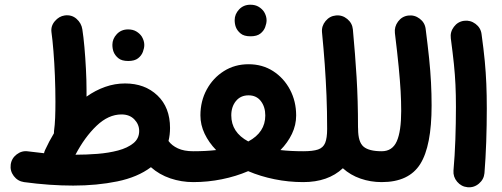

<svg xmlns="http://www.w3.org/2000/svg" viewBox="-20 -721 2104 805"><path d="M24.9 -30.8Q28.3 -57.1 50 -73.7Q71.8 -90.3 97.7 -86.4Q132.3 -82 164.6 -78.6Q166 -85.4 168.9 -91.8Q186 -128.9 206.1 -162.1Q206.1 -167 206.5 -171.9Q210 -196.3 211.2 -227.1Q212.4 -257.8 212.4 -294.4Q212.4 -347.2 210.2 -402.6Q208 -458 204.1 -506.3Q200.2 -554.7 195.8 -585.9Q192.4 -611.8 210 -632.3Q227.5 -652.8 251 -656.2Q280.3 -660.2 300.8 -642.1Q321.3 -624 325.2 -598.1Q330.1 -566.9 334 -522.9Q337.9 -479 340.3 -431.9Q342.8 -384.8 342.8 -343.3Q342.8 -329.6 342.8 -315.9Q379.9 -342.3 420.7 -356.7Q461.4 -371.1 504.4 -371.1Q587.4 -371.1 640.1 -320.8Q692.9 -270.5 692.9 -184.6Q692.9 -155.8 686.5 -129.9Q700.2 -110.8 725.8 -98.9Q751.5 -86.9 790 -86.9H790.5Q817.4 -86.9 836.2 -67.9Q855 -48.8 855 -22Q855 4.9 836.2 23.7Q817.4 42.5 790.5 42.5H790Q740.7 42.5 694.3 26.9Q647.9 11.2 612.8 -20Q557.1 22 471.7 39.6Q386.2 57.1 286.6 57.1Q239.3 57.1 186.8 53.5Q134.3 49.8 80.6 42.5Q54.2 38.6 37.8 17.1Q21.5 -4.4 24.9 -30.8ZM489.3 -241.2Q434.6 -241.2 384.8 -193.6Q335 -146 296.4 -72.3Q341.3 -72.3 388.4 -75.9Q435.5 -79.6 475.1 -90.1Q514.6 -100.6 539.1 -120.4Q563.5 -140.1 563.5 -171.9Q563.5 -199.2 543.5 -220.2Q523.4 -241.2 489.3 -241.2ZM451.2 -533.2Q451.2 -558.1 469.7 -577.9Q488.3 -597.7 517.1 -597.7Q537.6 -597.7 552 -588.9Q566.4 -580.1 574.7 -567.4Q585 -549.8 585 -532.7Q585 -519.5 579.1 -503.7Q573.2 -487.8 558.8 -476.6Q544.4 -465.3 517.6 -465.3Q490.2 -465.3 476.1 -477.1Q461.9 -488.8 456.1 -503.9Q451.2 -517.1 451.2 -533.2Z M726.1 -22Q726.1 -48.8 744.9 -67.9Q763.7 -86.9 790.5 -86.9Q842.8 -86.9 886.2 -91.8Q855.5 -123.5 837.9 -160.4Q820.3 -197.3 820.3 -237.3Q820.3 -296.9 846.7 -345.5Q873 -394 918.7 -422.9Q964.4 -451.7 1022 -451.7Q1080.1 -451.7 1125 -422.9Q1169.9 -394 1195.8 -345.2Q1221.7 -296.4 1221.7 -236.8Q1221.7 -196.8 1204.1 -159.9Q1186.5 -123 1155.8 -91.8Q1199.2 -86.9 1251 -86.9H1251.5Q1278.3 -86.9 1297.1 -67.9Q1315.9 -48.8 1315.9 -22Q1315.9 4.9 1297.1 23.7Q1278.3 42.5 1251.5 42.5H1251Q1189.9 42.5 1131.1 30.5Q1072.3 18.6 1020.5 -3.4Q969.2 18.6 910.4 30.5Q851.6 42.5 790.5 42.5Q763.7 42.5 744.9 23.7Q726.1 4.9 726.1 -22ZM949.7 -237.3Q949.7 -166 1021 -127.9Q1092.3 -166 1092.3 -236.8Q1092.3 -272.9 1073.7 -297.1Q1055.2 -321.3 1022 -321.3Q988.8 -321.3 969.2 -297.4Q949.7 -273.4 949.7 -237.3ZM963.9 -636.7Q963.9 -661.6 982.4 -681.4Q1001 -701.2 1029.8 -701.2Q1050.3 -701.2 1064.7 -692.4Q1079.1 -683.6 1087.4 -670.9Q1097.7 -653.3 1097.7 -636.2Q1097.7 -623 1091.8 -607.2Q1085.9 -591.3 1071.5 -580.1Q1057.1 -568.8 1030.3 -568.8Q1002.9 -568.8 988.8 -580.6Q974.6 -592.3 968.8 -607.4Q963.9 -620.6 963.9 -636.7Z M1187 -22Q1187 -48.8 1205.8 -67.9Q1224.6 -86.9 1251.5 -86.9Q1292 -86.9 1313.5 -94.2Q1335 -101.6 1343.3 -121.8Q1351.6 -142.1 1351.6 -180.2Q1351.6 -254.9 1348.9 -320.6Q1346.2 -386.2 1341.6 -450.9Q1336.9 -515.6 1330.1 -585.4Q1327.6 -611.8 1345 -632.8Q1362.3 -653.8 1388.7 -656.2Q1415 -658.7 1436 -641.4Q1457 -624 1459.5 -597.7Q1469.2 -493.2 1475.1 -397Q1481 -300.8 1481 -188Q1481.4 -184.1 1481.4 -180.2Q1481.4 -125.5 1504.2 -106.2Q1526.9 -86.9 1580.1 -86.9H1580.6Q1607.4 -86.9 1626.2 -67.9Q1645 -48.8 1645 -22Q1645 4.9 1626.2 23.7Q1607.4 42.5 1580.6 42.5H1580.1Q1533.7 42.5 1491.5 27.8Q1449.2 13.2 1417.5 -15.6Q1355.5 42.5 1251.5 42.5Q1224.6 42.5 1205.8 23.7Q1187 4.9 1187 -22Z M1516.1 -22Q1516.1 -48.8 1534.9 -67.9Q1553.7 -86.9 1580.6 -86.9Q1625 -86.9 1643.6 -128.7Q1662.1 -170.4 1662.1 -255.9Q1662.1 -295.4 1659.7 -338.9Q1657.2 -382.3 1651.6 -440.4Q1646 -498.5 1635.7 -582.5Q1632.8 -608.9 1648.9 -630.6Q1665 -652.3 1691.4 -655.8Q1717.8 -659.2 1739.5 -642.8Q1761.2 -626.5 1764.6 -600.1Q1773.4 -531.2 1779.1 -476.8Q1784.7 -422.4 1787.1 -374.8Q1789.6 -327.1 1789.6 -278.8Q1789.6 -108.9 1741.9 -33.2Q1694.3 42.5 1580.6 42.5Q1553.7 42.5 1534.9 23.7Q1516.1 4.9 1516.1 -22Z M1870.1 -560.5Q1866.7 -586.9 1883.1 -608.6Q1899.4 -630.4 1925.8 -633.8Q1952.1 -637.2 1973.9 -620.8Q1995.6 -604.5 1999 -578.1Q2007.8 -514.2 2012.5 -465.1Q2017.1 -416 2019 -369.6Q2021 -323.2 2021 -266.1Q2021 -196.8 2018.6 -126.2Q2016.1 -55.7 2011.2 4.9Q2008.8 31.2 1988 48.8Q1967.3 66.4 1940.4 64Q1914.1 61.5 1896.7 41Q1879.4 20.5 1881.3 -5.9Q1886.7 -66.4 1889.2 -136Q1891.6 -205.6 1891.6 -272.9Q1891.6 -324.7 1889.6 -366Q1887.7 -407.2 1883.1 -452.4Q1878.4 -497.6 1870.1 -560.5Z"/></svg>

Font: Mikhak Bold
Style: Regular
Weight: 700
Designer: Amin Abedi
Version: Version 3.3